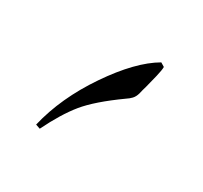

<svg xmlns="http://www.w3.org/2000/svg" viewBox="-97 -548 724 685"><g transform="rotate(30 264.5 -206.0)"><path d="M406.2 -406.7Q406.2 -393.6 399.7 -366.5Q393.1 -339.4 386.7 -314.5Q381.3 -296.4 377.9 -281.2Q373.5 -266.1 365.2 -257.3Q356.9 -248.5 346.2 -241.7Q253.9 -175.8 213.1 -125.7Q172.4 -75.7 132.8 5.4L114.3 -1Q144 -126.5 227.1 -248.3Q310.1 -370.1 390.1 -416.5Z"/></g></svg>

Font: Noto Nastaliq Urdu
Style: Regular
Weight: 400
Designer: Monotype Design Team
Foundry: Monotype Imaging Inc.
Version: Version 1.02 uh